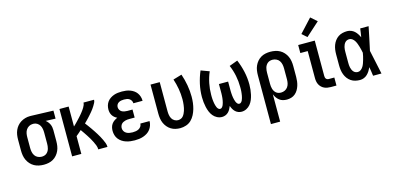

<svg xmlns="http://www.w3.org/2000/svg" viewBox="-84 -1295 4168 2036"><g transform="rotate(-15 2000.0 -277.5)"><path d="M249 8Q222 8 195 2.5Q168 -3 144.5 -16Q121 -29 102.5 -49.5Q84 -70 72.5 -94.5Q61 -119 56.5 -146Q52 -173 52 -200V-320Q52 -346 56 -372Q60 -398 70.5 -422Q81 -446 98 -466Q115 -486 137 -499.5Q159 -513 184.5 -520.5Q210 -528 236 -528Q239 -528 242.5 -528Q246 -528 250 -528L494 -520V-432L386 -436Q399 -426 409.5 -413Q420 -400 427 -385Q434 -370 437 -353.5Q440 -337 440 -320V-200Q440 -173 436 -146.5Q432 -120 421 -95.5Q410 -71 392.5 -50.5Q375 -30 352 -16.5Q329 -3 302.5 2.5Q276 8 249 8ZM249 -80Q263 -80 277 -84Q291 -88 302 -97Q313 -106 320.5 -118Q328 -130 332 -144Q336 -158 337.5 -172Q339 -186 339 -200V-320Q339 -340 335.5 -360.5Q332 -381 322 -398.5Q312 -416 294.5 -427.5Q277 -439 257 -440H250Q248 -440 246.5 -440Q245 -440 244 -440Q222 -440 203 -429Q184 -418 172.5 -400.5Q161 -383 157 -362Q153 -341 153 -320V-200Q153 -178 157.5 -156.5Q162 -135 174 -117Q186 -99 206.5 -89.5Q227 -80 249 -80Z M560 0V-520H661V-301Q671 -310 681 -320Q691 -330 700.5 -340Q710 -350 719.5 -360Q729 -370 738.5 -380.5Q748 -391 757 -401.5Q766 -412 774.5 -423Q783 -434 791 -445Q799 -456 806 -468Q813 -480 818.5 -493Q824 -506 824 -520H940Q940 -503 932 -487.5Q924 -472 915 -457.5Q906 -443 896 -429Q886 -415 875 -402Q864 -389 852.5 -376Q841 -363 829.5 -350.5Q818 -338 806 -326Q794 -314 782 -302Q795 -285 808 -267.5Q821 -250 833.5 -232Q846 -214 858 -196Q870 -178 881.5 -159.5Q893 -141 903.5 -122Q914 -103 923.5 -83Q933 -63 940.5 -42.5Q948 -22 948 0H847Q847 -23 838.5 -45Q830 -67 819.5 -88Q809 -109 797.5 -129Q786 -149 773 -168.5Q760 -188 747 -207.5Q734 -227 720 -246Q706 -233 691 -220Q676 -207 661 -195V0Z M1247 8Q1223 8 1199 5Q1175 2 1152 -5.5Q1129 -13 1108.5 -26.5Q1088 -40 1073 -59Q1058 -78 1051 -102Q1044 -126 1044 -150Q1044 -170 1049 -189.5Q1054 -209 1065.5 -225Q1077 -241 1093.5 -252.5Q1110 -264 1128 -272Q1113 -279 1099.5 -290Q1086 -301 1077 -315.5Q1068 -330 1064 -346.5Q1060 -363 1060 -380Q1060 -403 1066.5 -425Q1073 -447 1086.5 -465Q1100 -483 1119 -495.5Q1138 -508 1159 -515.5Q1180 -523 1202.5 -525.5Q1225 -528 1247 -528Q1270 -528 1292 -525Q1314 -522 1335 -514.5Q1356 -507 1375 -494Q1394 -481 1407 -463Q1420 -445 1427 -423Q1434 -401 1434 -379Q1434 -378 1434 -377.5Q1434 -377 1434 -376H1333Q1333 -376 1333 -376.5Q1333 -377 1333 -377Q1333 -392 1325 -405.5Q1317 -419 1304.5 -427Q1292 -435 1277 -437.5Q1262 -440 1247 -440Q1232 -440 1217 -437.5Q1202 -435 1189 -427.5Q1176 -420 1168.5 -407Q1161 -394 1161 -379Q1161 -363 1169 -349Q1177 -335 1190 -327.5Q1203 -320 1218.5 -317Q1234 -314 1250 -314H1307V-226H1250Q1238 -226 1226 -225Q1214 -224 1202 -220.5Q1190 -217 1179.5 -211.5Q1169 -206 1161 -197Q1153 -188 1149 -176Q1145 -164 1145 -152Q1145 -134 1154.5 -118.5Q1164 -103 1179.5 -94.5Q1195 -86 1212.5 -83Q1230 -80 1247 -80Q1265 -80 1282 -83Q1299 -86 1314 -94Q1329 -102 1339 -117Q1349 -132 1349 -149Q1349 -149 1349 -149Q1349 -149 1349 -149H1450Q1450 -149 1450 -149Q1450 -149 1450 -149Q1450 -125 1442 -101.5Q1434 -78 1419.5 -59Q1405 -40 1385 -27Q1365 -14 1342 -6Q1319 2 1295 5Q1271 8 1247 8Z M1746 8Q1720 8 1694 2Q1668 -4 1645.5 -18Q1623 -32 1606 -52.5Q1589 -73 1578.5 -97Q1568 -121 1564 -147.5Q1560 -174 1560 -200V-520H1661V-200Q1661 -179 1664.5 -158.5Q1668 -138 1678 -120Q1688 -102 1706.5 -91Q1725 -80 1745 -80Q1761 -80 1776 -86Q1791 -92 1801 -104Q1811 -116 1818 -130Q1825 -144 1830 -159Q1835 -174 1838 -189.5Q1841 -205 1843 -220.5Q1845 -236 1846 -252Q1847 -268 1847 -283Q1847 -341 1837 -398Q1827 -455 1809 -509L1904 -537Q1925 -476 1936.5 -412Q1948 -348 1948 -284Q1948 -250 1944 -217Q1940 -184 1931 -152Q1922 -120 1906.5 -90Q1891 -60 1867.5 -37Q1844 -14 1811.5 -3Q1779 8 1746 8Z M2205 8Q2177 8 2151.5 -5Q2126 -18 2108.5 -39.5Q2091 -61 2080.5 -87Q2070 -113 2064 -140Q2058 -167 2055 -194.5Q2052 -222 2052 -250Q2052 -322 2067.5 -392Q2083 -462 2111 -528L2203 -494Q2178 -436 2165.5 -374Q2153 -312 2153 -250Q2153 -238 2153 -226Q2153 -214 2154 -202Q2155 -190 2156.5 -178.5Q2158 -167 2160 -155Q2162 -143 2165.5 -131.5Q2169 -120 2173.5 -109Q2178 -98 2187 -89Q2196 -80 2207 -80Q2207 -80 2207 -80Q2207 -80 2207 -80Q2220 -80 2228.5 -90Q2237 -100 2242 -111.5Q2247 -123 2250 -135.5Q2253 -148 2255.5 -160Q2258 -172 2259 -184.5Q2260 -197 2261 -209.5Q2262 -222 2262 -234.5Q2262 -247 2262 -260V-338H2363V-260Q2363 -247 2363 -234.5Q2363 -222 2364 -209.5Q2365 -197 2366 -184.5Q2367 -172 2369.5 -160Q2372 -148 2375 -135.5Q2378 -123 2383 -111.5Q2388 -100 2396.5 -90Q2405 -80 2418 -80Q2418 -80 2418 -80Q2418 -80 2418 -80Q2429 -80 2438 -89Q2447 -98 2451.5 -109Q2456 -120 2459.5 -131.5Q2463 -143 2465 -155Q2467 -167 2468.5 -178.5Q2470 -190 2471 -202Q2472 -214 2472 -226Q2472 -238 2472 -250Q2472 -312 2459.5 -374Q2447 -436 2422 -494L2514 -528Q2542 -462 2557.5 -392Q2573 -322 2573 -250Q2573 -222 2570 -194.5Q2567 -167 2561 -140Q2555 -113 2544.5 -87Q2534 -61 2516.5 -39.5Q2499 -18 2473.5 -5Q2448 8 2420 8Q2401 8 2383 1Q2365 -6 2351.5 -19Q2338 -32 2328.5 -49Q2319 -66 2313 -84Q2306 -66 2296.5 -49Q2287 -32 2273.5 -19Q2260 -6 2242 1Q2224 8 2205 8Z M2685 215V-320Q2685 -347 2689 -373.5Q2693 -400 2704 -424.5Q2715 -449 2732.5 -469.5Q2750 -490 2773 -503.5Q2796 -517 2822.5 -522.5Q2849 -528 2876 -528Q2903 -528 2930 -522.5Q2957 -517 2980.5 -504Q3004 -491 3022.5 -470.5Q3041 -450 3052.5 -425.5Q3064 -401 3068.5 -374Q3073 -347 3073 -320V-200Q3073 -176 3070 -151.5Q3067 -127 3059.5 -103.5Q3052 -80 3039.5 -59Q3027 -38 3008 -22Q2989 -6 2965 1Q2941 8 2917 8Q2895 8 2874 2.5Q2853 -3 2836 -16Q2819 -29 2806.5 -47Q2794 -65 2786 -85V215ZM2876 -80Q2898 -80 2918 -89.5Q2938 -99 2950.5 -117Q2963 -135 2967.5 -156.5Q2972 -178 2972 -200V-320Q2972 -342 2967.5 -363.5Q2963 -385 2951 -403Q2939 -421 2918.5 -430.5Q2898 -440 2876 -440Q2862 -440 2848 -436Q2834 -432 2823 -423Q2812 -414 2804.5 -402Q2797 -390 2793 -376Q2789 -362 2787.5 -348Q2786 -334 2786 -320V-200Q2786 -186 2787.5 -172Q2789 -158 2793 -144.5Q2797 -131 2804.5 -118.5Q2812 -106 2823 -97Q2834 -88 2848 -84Q2862 -80 2876 -80Z M3400 0Q3382 0 3364 -3Q3346 -6 3329.5 -13.5Q3313 -21 3299.5 -34Q3286 -47 3277.5 -63Q3269 -79 3265.5 -97.5Q3262 -116 3262 -134V-432H3181V-520H3363V-134Q3363 -126 3364.5 -117.5Q3366 -109 3371 -102Q3376 -95 3384 -91.5Q3392 -88 3400 -88H3462V0ZM3298 -576 3244 -624 3379 -770 3447 -710Z M3720 8Q3694 8 3668.5 2Q3643 -4 3621.5 -18.5Q3600 -33 3584.5 -54Q3569 -75 3560 -99Q3551 -123 3547.5 -148.5Q3544 -174 3544 -200V-320Q3544 -346 3547.5 -371.5Q3551 -397 3560 -421Q3569 -445 3584.5 -466Q3600 -487 3621.5 -501.5Q3643 -516 3668.5 -522Q3694 -528 3720 -528Q3741 -528 3762 -520Q3783 -512 3799 -497.5Q3815 -483 3827 -464.5Q3839 -446 3848 -426Q3852 -450 3855.5 -473.5Q3859 -497 3862 -520H3954Q3940 -456 3927.5 -391.5Q3915 -327 3900 -263Q3915 -198 3928 -132Q3941 -66 3956 0H3864Q3861 -25 3857 -49.5Q3853 -74 3849 -98Q3840 -78 3828 -59Q3816 -40 3800 -24.5Q3784 -9 3763 -0.5Q3742 8 3720 8ZM3720 -80Q3738 -80 3753.5 -92.5Q3769 -105 3778.5 -121Q3788 -137 3794 -154.5Q3800 -172 3805.5 -190.5Q3811 -209 3815 -227Q3819 -245 3822 -264Q3819 -281 3814.5 -299Q3810 -317 3805 -334.5Q3800 -352 3793.5 -369Q3787 -386 3777.5 -401.5Q3768 -417 3753 -428.5Q3738 -440 3720 -440Q3706 -440 3694 -435Q3682 -430 3673 -420Q3664 -410 3658.5 -397.5Q3653 -385 3650 -372.5Q3647 -360 3646 -346.5Q3645 -333 3645 -320V-200Q3645 -187 3646 -173.5Q3647 -160 3650 -147.5Q3653 -135 3658.5 -122.5Q3664 -110 3673 -100Q3682 -90 3694 -85Q3706 -80 3720 -80Z"/></g></svg>

Font: Zed Sans Semibold
Style: Regular
Weight: 600
Designer: Belleve Invis
Foundry: Belleve Invis
Version: Version 1.0.0; ttfautohint (v1.8.4)